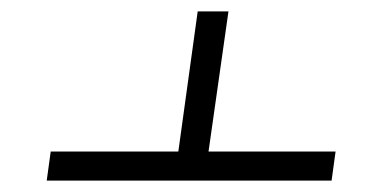

<svg xmlns="http://www.w3.org/2000/svg" viewBox="-20 -543 675 337"><path d="M569 -277 562 -226H62L69 -277H293L327 -523H381L346 -277Z"/></svg>

Font: FiraGO Light
Style: Italic
Weight: 300
Italic angle: -8°
Designer: bBox Type GmbH
Foundry: bBox Type GmbH
Version: Version 1.001